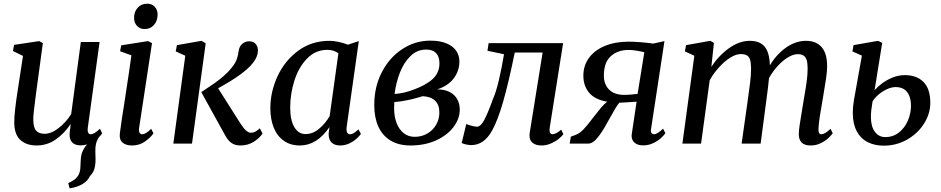

<svg xmlns="http://www.w3.org/2000/svg" viewBox="-20 -781 5115 1044"><path d="M535.5 -56Q530 -47 518 -35Q506.5 -17.5 502 1.2Q497.5 20 498.5 44.5Q499.5 72.5 499.5 85.5Q499.5 115.5 493.2 137.2Q487 159 469 176.5Q458 202 429 219.5Q400 237 358.5 243L351 214.5Q374 204.5 387.2 193.8Q400.5 183 408.5 167Q414 156 415.8 142.5Q417.5 129 418 108.5Q419 82.5 421 69Q423.5 51 431.8 35.5Q440 20 453 4.5Q434.5 9.5 418.5 9.5Q387.5 9.5 372.2 -7Q357 -23.5 358.5 -51.5Q358 -59 364.5 -104L363 -105Q329 -54.5 282.5 -22.2Q236 10 178.5 10Q124 10 91 -19.8Q58 -49.5 57.5 -115Q57.5 -170.5 76.5 -291L105 -477L50.5 -503.5L56.5 -537L193 -557.5L213 -546.5L178 -288Q173.5 -252 171.5 -237.5Q161 -162 161 -131.5Q161 -88 176.2 -70.8Q191.5 -53.5 222.5 -53.5Q259 -53.5 299.2 -85Q339.5 -116.5 367 -160.5L419.5 -552.5H521.5L457.5 -87.5Q456.5 -78.5 456.5 -75.5Q456.5 -63.5 461 -57.2Q465.5 -51 473 -51Q482.5 -51 494.5 -58Q506.5 -65 523.5 -81Z M631.5 -54.5Q634 -78 643.2 -138.5Q652.5 -199 656 -220Q685.5 -411.5 694.5 -480L633 -502.5L639 -534.5L785 -557.5L806.5 -546.5L736.5 -86Q735.5 -79 735.5 -75.5Q735.5 -63.5 740.2 -57.2Q745 -51 752.5 -51Q763 -51 774.2 -57.8Q785.5 -64.5 802 -80.5L814.5 -56Q799.5 -34 769 -12Q738.5 10 698 10Q664 10 646 -6Q628 -22 631.5 -54.5ZM709 -684Q709 -717.5 729 -739.2Q749 -761 780 -761Q806 -761 821.5 -744.2Q837 -727.5 837 -702Q836.5 -667 817 -645Q797.5 -623 766.5 -623Q741.5 -623 725.2 -640Q709 -657 709 -684Z M942 -535.5 1075.5 -559 1098.5 -545.5 1024 0H922.5L987.5 -478L935.5 -501.5ZM1407.5 -55Q1392 -30.5 1360 -10.2Q1328 10 1287.5 10Q1256.5 10 1237 -4.8Q1217.5 -19.5 1203 -47.5L1074.5 -280Q1121.5 -311 1146.8 -328.8Q1172 -346.5 1197.5 -368.8Q1223 -391 1242.5 -416.5Q1260 -438 1267.2 -458.5Q1274.5 -479 1277 -500.5Q1280.5 -528 1296.8 -542.2Q1313 -556.5 1334.5 -556.5Q1357.5 -556.5 1370 -542.5Q1382.5 -528.5 1382.5 -506Q1382.5 -474 1356.5 -440.5Q1311.5 -380.5 1166 -301L1290 -105.5Q1303.5 -84 1317.8 -71.5Q1332 -59 1344.5 -59Q1368 -59 1392.5 -83.5Z M1865 -91Q1864 -82 1864 -79Q1864 -51 1884 -51Q1893 -51 1903.5 -57.2Q1914 -63.5 1929 -77.5L1942.5 -53Q1935.5 -42.5 1919.8 -27.8Q1904 -13 1880.2 -1.5Q1856.5 10 1829.5 10Q1799 10 1782.5 -6.5Q1766 -23 1767 -56L1771.5 -90Q1703 10 1611 10Q1559 10 1522.8 -15.8Q1486.5 -41.5 1468.2 -87.5Q1450 -133.5 1450 -193.5Q1450 -280.5 1488.5 -365Q1527 -449.5 1600.2 -504.2Q1673.5 -559 1771.5 -559Q1794.5 -559 1822 -553Q1849.5 -547 1871.5 -538L1931 -557.5ZM1820 -491Q1795.5 -510 1759.5 -510Q1696 -510 1650.2 -463.2Q1604.5 -416.5 1581.2 -344Q1558 -271.5 1558 -196.5Q1558 -126.5 1580.8 -89.2Q1603.5 -52 1641 -52Q1681 -52 1715.2 -81Q1749.5 -110 1772.5 -149.5Z M2015 -210Q2015 -309 2056.5 -389Q2098 -469 2168 -514.5Q2238 -560 2319 -560Q2373.5 -560 2409.2 -544.5Q2445 -529 2461.5 -503.5Q2478 -478 2478 -447Q2478 -396 2447.2 -355Q2416.5 -314 2357 -295Q2398 -295 2425.5 -280.5Q2453 -266 2466.5 -241Q2480 -216 2480 -185Q2480 -136 2446.5 -91Q2413 -46 2351.8 -18Q2290.5 10 2212 10Q2148 10 2103.8 -16.8Q2059.5 -43.5 2037.2 -92.8Q2015 -142 2015 -210ZM2226 -292.5Q2295 -317 2332.2 -351Q2369.5 -385 2369.5 -436.5Q2369.5 -473.5 2351 -492.5Q2332.5 -511.5 2297.5 -511.5Q2248 -511.5 2211.8 -476Q2175.5 -440.5 2154.2 -385.5Q2133 -330.5 2125.5 -270Q2152.5 -272 2175.5 -277.2Q2198.5 -282.5 2226 -292.5ZM2369 -169.5Q2369 -211 2345.8 -233.5Q2322.5 -256 2278 -258Q2275 -257.5 2262 -253Q2221.5 -241.5 2204 -238Q2160.5 -228.5 2124 -226Q2123 -204 2123 -192Q2123 -148 2136.2 -112.8Q2149.5 -77.5 2174.8 -57.2Q2200 -37 2235 -37Q2272.5 -37 2303 -54.5Q2333.5 -72 2351.2 -102.2Q2369 -132.5 2369 -169.5Z M2969 -86Q2968 -77 2968 -74.5Q2968 -62.5 2972.5 -56.8Q2977 -51 2983.5 -51Q3003 -51 3031.5 -76L3043.5 -51.5Q3035.5 -40 3017.5 -25.5Q2999.5 -11 2975 -0.5Q2950.5 10 2924.5 10Q2894.5 10 2876.8 -3.8Q2859 -17.5 2859 -44.5Q2859 -52 2860.5 -60L2930.5 -495.5H2779Q2745.5 -331 2716 -228.5Q2686.5 -126 2655.5 -70.5Q2612 8 2542 8Q2528.5 8 2511.2 3.8Q2494 -0.5 2490.5 -4L2515.5 -107Q2521 -103.5 2541.8 -97.8Q2562.5 -92 2573.5 -92Q2594.5 -92 2615 -132.2Q2635.5 -172.5 2659 -239Q2677 -278.5 2692.8 -346Q2708.5 -413.5 2720.5 -486L2630.5 -505L2637 -546.5H3042Z M3598 -57Q3591 -46 3574 -30.2Q3557 -14.5 3531.5 -2.5Q3506 9.5 3477 9.5Q3446.5 9.5 3429.8 -5.8Q3413 -21 3414.5 -47L3441.5 -228Q3424.5 -226.5 3407.8 -225.8Q3391 -225 3377.5 -224L3347.5 -222.5Q3337 -209.5 3326 -191.5Q3315 -173.5 3297.5 -141.5Q3280.5 -110.5 3267 -87.5Q3241.5 -45 3220.5 -22.5Q3199.5 0 3178.5 0H3077.5L3084 -38L3106 -46Q3130.5 -54 3153 -77.8Q3175.5 -101.5 3207.5 -144.5Q3232.5 -177 3248.5 -195.8Q3264.5 -214.5 3281.5 -228Q3214.5 -239.5 3183.2 -277Q3152 -314.5 3152 -369.5Q3152 -424.5 3182.8 -466.5Q3213.5 -508.5 3269.5 -531.5Q3325.5 -554.5 3399.5 -554.5Q3425 -554.5 3463.2 -551.5Q3501.5 -548.5 3532 -544L3593 -557.5L3519.5 -75.5L3519 -70.5Q3519 -61 3524.2 -56Q3529.5 -51 3536 -51Q3545.5 -51 3557.5 -58.5Q3569.5 -66 3585.5 -81.5ZM3483.5 -497Q3468 -501 3443 -505.2Q3418 -509.5 3398.5 -509.5Q3339.5 -509.5 3301.5 -475.8Q3263.5 -442 3263.5 -369.5Q3263.5 -322 3292.2 -293.5Q3321 -265 3375 -265Q3390.5 -265 3412.2 -267Q3434 -269 3447 -270.5Z M4508 -56.5Q4499.5 -44 4483 -29Q4466.5 -14 4441.8 -2Q4417 10 4388 10Q4354.5 10 4339 -5.8Q4323.5 -21.5 4323.5 -51Q4323.5 -70 4327.8 -99.2Q4332 -128.5 4341 -181.5L4348 -224L4351 -242.5Q4360.5 -295.5 4366 -335.5Q4371.5 -375.5 4371.5 -407.5Q4371.5 -438 4366 -455Q4360.5 -472 4348.8 -479.2Q4337 -486.5 4317.5 -486.5Q4294 -486.5 4265.8 -469.8Q4237.5 -453 4210 -423.5Q4182.5 -394 4161.5 -356.5Q4157 -308.5 4147.5 -239.5L4116 0H4012.5L4044 -222Q4053.5 -288.5 4058.8 -332Q4064 -375.5 4064 -410Q4063.5 -440.5 4058.2 -457Q4053 -473.5 4040.8 -480.2Q4028.5 -487 4007 -487Q3982 -487 3950.8 -467.5Q3919.5 -448 3889.8 -415.2Q3860 -382.5 3839 -344.5L3792 0H3690.5L3755.5 -478L3704 -501.5L3710.5 -535.5L3842 -559L3862 -548L3848 -417.5Q3887.5 -478.5 3943.8 -518.8Q4000 -559 4057.5 -559Q4111.5 -559 4138 -527Q4164.5 -495 4166 -426Q4203.5 -487 4255.2 -523Q4307 -559 4363 -559Q4417 -559 4447.2 -525.2Q4477.5 -491.5 4477.5 -420.5Q4477.5 -394 4471.5 -352.5Q4465.5 -311 4454 -244.5Q4443.5 -186.5 4437.8 -148.8Q4432 -111 4430.5 -82.5Q4429 -51 4444.5 -51Q4455.5 -51 4467.2 -57.8Q4479 -64.5 4496 -80.5Z M4617 -168Q4617 -201 4623.5 -238L4666.5 -478.5L4615 -501.5L4621 -535.5L4754.5 -559L4777 -548L4735.5 -290.5Q4750.5 -308 4775.5 -327Q4800.5 -346 4833 -359.2Q4865.5 -372.5 4900 -372.5Q4965 -372.5 5001.8 -335Q5038.5 -297.5 5038.5 -221.5Q5038.5 -163.5 5005 -109.8Q4971.5 -56 4913.2 -22.5Q4855 11 4785 11Q4735.5 11 4697.5 -8.5Q4659.5 -28 4638.2 -68.2Q4617 -108.5 4617 -168ZM4933.5 -207Q4933.5 -252.5 4912.8 -280Q4892 -307.5 4849 -307.5Q4828.5 -307.5 4804 -296.5Q4779.5 -285.5 4758 -267.5Q4736.5 -249.5 4724.5 -229.5Q4715.5 -178 4715.5 -146Q4715.5 -93 4737.2 -64.2Q4759 -35.5 4794 -35.5Q4836 -35.5 4867.8 -60.5Q4899.5 -85.5 4916.5 -125Q4933.5 -164.5 4933.5 -207Z"/></svg>

Font: Merriweather Text
Style: Italic
Weight: 400
Italic angle: -7.8°
Designer: Eben Sorkin
Foundry: Eben Sorkin
Version: Version 2.100